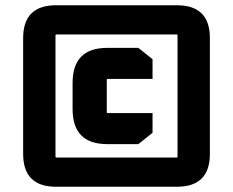

<svg xmlns="http://www.w3.org/2000/svg" viewBox="-20 -710 886 730"><path d="M68 -125V-565Q68 -690 193 -690H653Q778 -690 778 -565V-125Q778 0 653 0H193Q68 0 68 -125ZM191 -115Q191 -111 195 -111H651Q655 -111 655 -115V-575Q655 -579 651 -579H195Q191 -579 191 -575ZM256 -295V-395Q256 -528 388 -528H506L560 -485V-410H390Q386 -410 386 -406V-284Q386 -280 390 -280H560V-205L506 -162H388Q256 -162 256 -295Z"/></svg>

Font: Oxanium ExtraBold
Style: Regular
Weight: 800
Designer: Severin Meyer
Version: Version 2.000